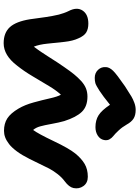

<svg xmlns="http://www.w3.org/2000/svg" viewBox="125 -950 766 1056"><g transform="rotate(90 508.0 -422.0)"><path d="M408.2 -560.1Q381.3 -560.1 364 -578.4Q346.7 -596.7 349.1 -623Q350.6 -641.6 369.1 -660.9Q387.7 -680.2 454.1 -726.1Q496.6 -753.4 511 -762Q525.4 -770.5 544.9 -777.8Q564.5 -785.2 584 -785.2Q614.3 -785.2 632.6 -773.4Q650.9 -761.7 665 -735.8Q679.2 -710.9 697.8 -691.2Q716.3 -671.4 728 -662.4Q739.7 -653.3 746.6 -640.6Q753.4 -627.9 750 -610.8Q745.6 -589.4 725.8 -576.7Q706.1 -564 679.2 -564Q641.1 -564 614 -581.1Q586.9 -598.1 556.2 -644Q508.3 -605 478.8 -585.9Q449.2 -566.9 437.3 -563.5Q425.3 -560.1 408.2 -560.1ZM217.8 -59.1Q160.2 -59.1 129.2 -93.3Q98.1 -127.4 85.9 -204.1Q84 -218.8 79.6 -249.8Q75.2 -280.8 73.5 -293.2Q71.8 -305.7 67.6 -328.1Q63.5 -350.6 60.3 -362.5Q57.1 -374.5 52 -389.4Q46.9 -404.3 41 -416Q17.1 -461.9 38.1 -493.4Q59.1 -524.9 109.9 -524.9Q139.2 -524.9 158.2 -513.4Q177.2 -502 190.9 -470.2Q205.1 -440.4 210.2 -394Q215.3 -347.7 220 -300.8Q224.6 -253.9 236.8 -225.1Q256.8 -250 291.3 -304.7Q325.7 -359.4 348.1 -391.1Q371.6 -425.3 388.4 -446Q405.3 -466.8 425.5 -485.4Q445.8 -503.9 466.6 -512Q487.3 -520 511.2 -520Q565.4 -520 595.2 -489Q625 -458 646 -392.1Q654.3 -362.8 661.4 -323.2Q668.5 -283.7 675 -260Q681.6 -236.3 694.8 -221.2Q715.8 -249.5 755.9 -333.7Q795.9 -418 824.2 -453.1Q851.6 -486.8 881.3 -504.4Q911.1 -522 952.1 -522Q985.8 -522 1003.2 -498Q1020.5 -474.1 1014.2 -442.9Q1008.8 -418.5 977.1 -395Q955.1 -378.9 936 -353.8Q917 -328.6 907 -309.3Q897 -290 879.6 -253.4Q862.3 -216.8 854 -201.2Q833.5 -160.2 812.5 -131.8Q791.5 -103.5 772 -88.6Q752.4 -73.7 735.1 -67.4Q717.8 -61 699.2 -61Q659.7 -61 631.3 -79.1Q603 -97.2 577.1 -141.1Q556.6 -175.8 543.5 -223.6Q530.3 -271.5 521 -313.2Q511.7 -355 501 -374Q478 -349.6 453.6 -309.1Q429.2 -268.6 400.1 -219.5Q371.1 -170.4 340.8 -132.8Q284.7 -59.1 217.8 -59.1Z"/></g></svg>

Font: Shantell Sans Irregular Bouncy
Style: Bold Italic
Weight: 700
Italic angle: -11.31°
Designer: Stephen Nixon, Anya Danilova, Shantell Martin
Foundry: Arrow Type
Version: Version 1.006;[9816181b4]